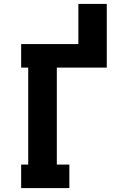

<svg xmlns="http://www.w3.org/2000/svg" viewBox="-20 -960 640 980"><path d="M88 0V-120H124V-615H88V-735H380V-940H525V-615H270V-120H334V0Z"/></svg>

Font: Iosevka Curly Slab HvEx
Style: Regular
Weight: 900
Width: 7
Monospace: yes
Designer: Belleve Invis
Foundry: Belleve Invis
Version: Version 11.1.0; ttfautohint (v1.8.3)